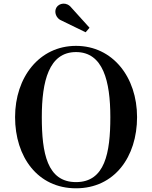

<svg xmlns="http://www.w3.org/2000/svg" viewBox="-20 -1008 822 1038"><path d="M314.5 -896 443 -833.5 464 -858 366 -966.5C339.5 -1000 299.5 -990.5 285.5 -968C270.5 -944 283 -907.5 314.5 -896ZM391 10C599 10 721 -160 721 -375C721 -590.5 589.5 -760 391 -760C192.5 -760 61.5 -590.5 61.5 -375C61.5 -160 183.5 10 391 10ZM391 -726.5C537.5 -726.5 576.5 -569 576.5 -375C576.5 -181 547.5 -23.5 391 -23.5C234.5 -23.5 206 -181 206 -375C206 -569 244.5 -726.5 391 -726.5Z"/></svg>

Font: Bodoni* 06pt Medium
Style: Regular
Weight: 500
Version: Version 2.3